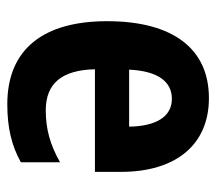

<svg xmlns="http://www.w3.org/2000/svg" viewBox="-54 -542 606 539"><g transform="rotate(90 249.5 -273.0)"><path d="M256 -556C118 -556 40 -456 40 -270C40 -92 118 10 273 10C339 10 389 -2 436 -28V-138C386 -110 343 -98 290 -98C214 -98 177 -144 175 -236H463V-309C463 -463 387 -556 256 -556ZM258 -452C309 -452 335 -406 336 -332H176C180 -415 211 -452 258 -452Z"/></g></svg>

Font: Noto Sans Thai Looped Condensed
Style: Bold
Weight: 700
Width: 3
Designer: Sasikarn Vongin, Ben Mitchell
Foundry: The Fontpad Ltd
Version: Version 1.001